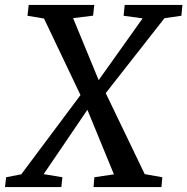

<svg xmlns="http://www.w3.org/2000/svg" viewBox="-52 -763 764 783"><path d="M-31.6 0 -27 -40.2 34.7 -52.1 275.8 -374.7 350 -435.6 529.6 -688.1 452.1 -698.7 456.6 -743H692L687.7 -698.7L618.7 -688.8L378.8 -382.8L304 -314.7L126.1 -52.8L202.5 -40.2L198.1 0ZM329.5 0 332.8 -40.2 412.6 -52 304.6 -314.7 276.5 -374.7 127.5 -687.4 60 -698.7 65.1 -743H332.5L327.7 -699.1L246.1 -689L350.6 -435.6L379.4 -382.8L538.2 -52.8L609.9 -40.2L606.5 0Z"/></svg>

Font: Merriweather 7pt Light
Style: Italic
Weight: 300
Italic angle: -7.8°
Designer: Eben Sorkin
Foundry: Eben Sorkin
Version: Version 2.200;gftools[0.9.31]